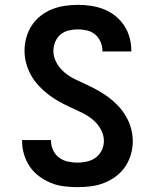

<svg xmlns="http://www.w3.org/2000/svg" viewBox="-20 -763 640 791"><path d="M299 8Q271 8 243 4.5Q215 1 189.5 -9.5Q164 -20 141 -37Q118 -54 102.5 -77Q87 -100 79 -127Q71 -154 71 -182Q71 -183 71 -184Q71 -185 71 -186H190Q190 -185 190 -184.5Q190 -184 190 -184Q190 -164 198.5 -145Q207 -126 223 -114Q239 -102 259 -97.5Q279 -93 299 -93Q319 -93 338.5 -97.5Q358 -102 374 -113.5Q390 -125 399 -143.5Q408 -162 408 -182Q408 -208 394.5 -231.5Q381 -255 360.5 -271.5Q340 -288 316 -299.5Q292 -311 268 -322Q244 -333 221 -346Q198 -359 177.5 -375Q157 -391 139 -410.5Q121 -430 108 -453Q95 -476 88 -502Q81 -528 81 -554Q81 -581 88.5 -608Q96 -635 110.5 -657.5Q125 -680 147 -697.5Q169 -715 194.5 -725Q220 -735 247 -739Q274 -743 301 -743Q328 -743 355 -739Q382 -735 407.5 -725Q433 -715 454.5 -698Q476 -681 491 -658.5Q506 -636 513.5 -609.5Q521 -583 521 -555Q521 -554 521 -553Q521 -552 521 -551H402Q402 -552 402 -552.5Q402 -553 402 -553Q402 -572 394.5 -590Q387 -608 372.5 -620.5Q358 -633 339 -637.5Q320 -642 301 -642Q282 -642 263 -637.5Q244 -633 229.5 -621Q215 -609 207.5 -590.5Q200 -572 200 -553Q200 -527 213.5 -503.5Q227 -480 247 -463.5Q267 -447 291.5 -435.5Q316 -424 339.5 -413Q363 -402 386 -389Q409 -376 430 -360Q451 -344 469 -324.5Q487 -305 500 -282Q513 -259 520 -233.5Q527 -208 527 -181Q527 -153 519 -126Q511 -99 495.5 -76Q480 -53 457 -36Q434 -19 408 -9Q382 1 354.5 4.5Q327 8 299 8Z"/></svg>

Font: Iosevka SS04 Extended
Style: Bold
Weight: 700
Width: 7
Monospace: yes
Designer: Belleve Invis
Foundry: Belleve Invis
Version: Version 19.0.0; ttfautohint (v1.8.4)